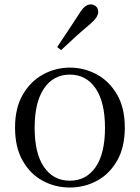

<svg xmlns="http://www.w3.org/2000/svg" viewBox="-20 -838 636 873"><path d="M297.5 14.6Q231.2 14.6 174.4 -15.9Q117.6 -46.5 83 -107.4Q48.4 -168.3 48.4 -257.8Q48.4 -347.6 84.1 -408.5Q119.7 -469.3 176.7 -500Q233.7 -530.6 297.5 -530.6Q362.2 -530.6 419.2 -500.1Q476.2 -469.5 511.9 -408.7Q547.5 -347.8 547.5 -257.8Q547.5 -168 512.4 -107.2Q477.3 -46.3 420.5 -15.8Q363.7 14.6 297.5 14.6ZM297.5 -16.4Q372 -16.4 414.7 -78.2Q457.4 -140.1 457.4 -256.6Q457.4 -373.4 414.7 -436.1Q372 -498.8 297.5 -498.8Q223.1 -498.8 180.3 -436.1Q137.5 -373.4 137.5 -256.6Q137.5 -140.1 180.3 -78.2Q223.1 -16.4 297.5 -16.4ZM239.9 -624Q264 -660.9 288.8 -697.4Q313.6 -734 338.3 -772.8Q353.6 -797.6 365.9 -807.7Q378.2 -817.9 392.9 -817.9Q405.8 -817.9 416.2 -809.1Q426.6 -800.3 426.6 -783.8Q426.6 -771.1 416.8 -756.9Q407 -742.7 383.6 -723.1Q350.8 -695.8 319.8 -667.5Q288.8 -639.2 257.9 -610.1Z"/></svg>

Font: Source Han Serif JP VF
Style: Regular
Weight: 250
Designer: Ryoko NISHIZUKA 西塚涼子 (kana & ideographs); Frank Grießhammer (Latin, Greek & Cyrillic); Wenlong ZHANG 张文龙 (bopomofo); San
Foundry: Adobe
Version: Version 2.001;hotconv 1.1.0;makeotfexe 2.6.0